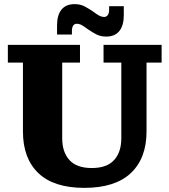

<svg xmlns="http://www.w3.org/2000/svg" viewBox="-20 -899 819 929"><path d="M388 10Q240 10 165.5 -61.5Q91 -133 91 -263V-596H18V-682H367V-596H281V-230Q281 -163 316 -124.5Q351 -86 424 -86Q497 -86 532 -124.5Q567 -163 567 -230V-596H481V-682H762V-596H689V-263Q689 -133 613 -61.5Q537 10 388 10ZM494 -722Q467 -722 446.5 -732.5Q426 -743 406 -757L389 -769L429 -844L446 -832Q456 -825 465 -821Q474 -817 484 -817Q495 -817 501.5 -826Q508 -835 508 -852V-869H579V-825Q579 -776 557.5 -749Q536 -722 494 -722ZM256 -776Q256 -826 277.5 -852.5Q299 -879 341 -879Q368 -879 388.5 -868.5Q409 -858 429 -844L446 -832L406 -757L389 -769Q379 -776 370.5 -780Q362 -784 351 -784Q340 -784 334 -775Q328 -766 328 -749V-732H256Z"/></svg>

Font: Montagu Slab 144pt
Style: Bold
Weight: 700
Designer: Florian Karsten
Foundry: Florian Karsten
Version: Version 1.000